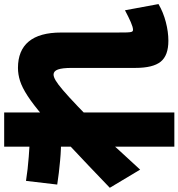

<svg xmlns="http://www.w3.org/2000/svg" viewBox="7 -851 863 929"><g transform="rotate(-90 438.5 -386.5)"><path d="M574.4 -163.3V-471.1Q574.4 -516.7 566.7 -537.8Q558.9 -558.9 542.2 -558.9Q531.1 -558.9 513.9 -548.9Q496.7 -538.9 466.7 -513.3Q436.7 -487.8 387.2 -440.6Q337.8 -393.3 263.3 -318.9H244.4Q213.3 -282.2 172.2 -237.8Q131.1 -193.3 82.2 -140L-5.6 -286.7Q113.3 -401.1 197.2 -479.4Q281.1 -557.8 339.4 -607.8Q397.8 -657.8 438.9 -684.4Q480 -711.1 511.7 -721.1Q543.3 -731.1 574.4 -731.1Q658.9 -731.1 702.2 -678.9Q745.6 -626.7 745.6 -522.2V-255.6Q745.6 -221.1 746.1 -203.3Q746.7 -185.6 749.4 -180Q752.2 -174.4 758.9 -174.4Q771.1 -174.4 795.6 -185Q820 -195.6 853.3 -213.3L883.3 -51.1Q843.3 -27.8 796.1 -15.6Q748.9 -3.3 705.6 -3.3Q634.4 -3.3 604.4 -40.6Q574.4 -77.8 574.4 -163.3ZM193.3 25.6V-797.8H358.9V25.6ZM240 -522.2Q213.3 -522.2 183.9 -523.3Q154.4 -524.4 125.6 -527.2Q96.7 -530 67.2 -533.3Q37.8 -536.7 10 -541.1L27.8 -692.2Q55.6 -687.8 85.6 -684.4Q115.6 -681.1 144.4 -678.9Q173.3 -676.7 202.2 -675Q231.1 -673.3 258.9 -673.3Z"/></g></svg>

Font: Paperlogy 9 Black
Style: Regular
Weight: 900
Designer: redesigned by Lee Juim, glyphs from Gmarket Sans & Montserrat
Foundry: PT&
Version: Version 1.001